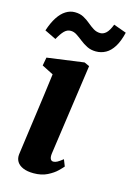

<svg xmlns="http://www.w3.org/2000/svg" viewBox="-121 -850 636 922"><g transform="rotate(15 197.0 -389.0)"><path d="M141 10Q109.5 10 88.5 1Q67.5 -8 58 -23.8Q48.5 -39.5 51 -60.5Q54 -83.5 58.5 -115Q63 -146.5 68.2 -185.8Q73.5 -225 80 -270.8Q86.5 -316.5 93.2 -367.2Q100 -418 107 -472.5L50 -501.5L57.5 -542.5L240.5 -567.5L266 -556L202 -105.5Q199.5 -87.5 203.8 -78Q208 -68.5 218.5 -68.5Q227.5 -68.5 237.8 -74Q248 -79.5 265 -93L278 -60Q272.5 -53 255.2 -36Q238 -19 209.2 -4.5Q180.5 10 141 10ZM19 -667.5Q32.5 -708.5 50 -735.2Q67.5 -762 88.8 -775.2Q110 -788.5 133.5 -788.5Q159 -788.5 177.5 -778.5Q196 -768.5 211.2 -755.5Q226.5 -742.5 242 -732.8Q257.5 -723 276.5 -723Q291.5 -723 305 -735.2Q318.5 -747.5 331 -779.5L394.5 -756.5Q384 -712 366.8 -684.5Q349.5 -657 327.2 -644.8Q305 -632.5 278.5 -632.5Q254 -632.5 234.5 -642.2Q215 -652 199 -664.8Q183 -677.5 168.2 -687.2Q153.5 -697 137.5 -697Q119.5 -697 105.5 -682.8Q91.5 -668.5 76 -640Z"/></g></svg>

Font: Merriweather ExtraBold
Style: Italic
Weight: 800
Italic angle: -7.8°
Version: Version 2.101